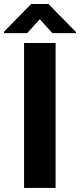

<svg xmlns="http://www.w3.org/2000/svg" viewBox="-58 -922 393 942"><path d="M214.8 -710.9V0H60.1V-710.9ZM179.7 -902.3 314.5 -765.1V-759.3H199.2L137.2 -827.6L75.2 -759.3H-38.1V-766.6L94.7 -902.3Z"/></svg>

Font: Roboto Condensed ExtraBold
Style: Regular
Weight: 800
Designer: Christian Robertson
Foundry: Google
Version: Version 3.008; 2023